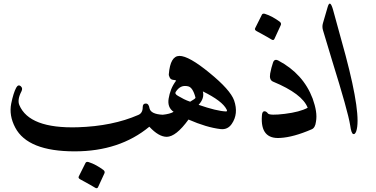

<svg xmlns="http://www.w3.org/2000/svg" viewBox="-20 -729 2042 1044"><path d="M68 -252Q79 -272 93 -260Q105 -250 97 -233Q73 -187 85 -158Q139 -29 403 -37Q592 -43 732 -104Q756 -114 756 -146Q756 -166 773 -166Q789 -166 793 -140Q800 -108 866 -105Q895 -104 905 -78Q910 -68 912 -38Q916 15 887 15Q843 15 792 -40Q630 94 386 94Q131 94 63 -35Q28 -101 41 -166Q53 -224 68 -252ZM445 157Q449 149 461 152Q483 159 503 170Q523 181 542 195Q552 203 548 213L513 289Q508 299 496 291Q484 283 416 246Q403 239 409 229Z M1005 -79Q937 15 886 15Q867 15 852 -9Q802 -98 864 -105Q904 -109 924 -121Q889 -145 897 -193Q901 -218 910.5 -242.5Q920 -267 938 -291Q932 -294 920 -295Q908 -297 903 -307Q897 -319 898 -326Q906 -425 956 -425Q1007 -425 1119 -333Q1232 -241 1253 -183Q1278 -110 1240 -55Q1218 -23 1180 -27Q1103 -36 1005 -79ZM1083 -232Q1093 -195 1060 -159Q1158 -125 1209 -123Q1218 -123 1212 -134Q1189 -180 1083 -232ZM1014 -176Q1044 -193 1043 -198Q1028 -256 1001 -260Q961 -269 936 -230Q928 -218 949 -207Q964 -198 980 -190Q996 -182 1014 -176Z M1465 -285Q1443 -294 1449 -329Q1452 -346 1456 -360.5Q1460 -375 1464 -387Q1471 -411 1493 -400Q1629 -328 1680 -193Q1693 -157 1698 -125.5Q1703 -94 1698 -67Q1694 -34 1675 -26Q1576 17 1504 21Q1395 29 1404 -99Q1405 -124 1418 -124Q1428 -124 1437 -112Q1447 -100 1529 -110Q1610 -120 1653 -143Q1624 -219 1465 -285ZM1404 -649Q1408 -657 1420 -654Q1442 -647 1462 -636Q1482 -625 1501 -611Q1511 -603 1507 -593L1472 -517Q1467 -507 1455 -515Q1443 -523 1375 -560Q1362 -567 1368 -577Z M1762 -692Q1775 -735 1792 -672L1859 -428Q1946 -100 1917 -15Q1910 3 1901 0Q1890 -3 1884 -48Q1878 -86 1853.5 -173.5Q1829 -261 1787 -396L1737 -562Q1730 -583 1736 -603Z"/></svg>

Font: Amiri
Style: Bold Italic
Weight: 700
Italic angle: 10°
Designer: Khaled Hosny
Version: Version 0.113